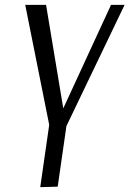

<svg xmlns="http://www.w3.org/2000/svg" viewBox="-20 -520 534 792"><path d="M494 -500 254 0 218 250 146 252 183 -5 84 -500H170L241 -73L438 -500Z"/></svg>

Font: Arsenal
Style: Italic
Weight: 400
Italic angle: -9.10001°
Designer: Andrij Shevchenko
Foundry: Stairsfor
Version: Version 2.001;PS 002.001;hotconv 1.0.88;makeotf.lib2.5.64775